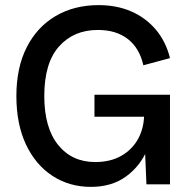

<svg xmlns="http://www.w3.org/2000/svg" viewBox="-20 -720 744 750"><path d="M335 10Q251 10 185 -33Q119 -76 81.5 -155.5Q44 -235 44 -345Q44 -456 84.5 -535.5Q125 -615 197.5 -657.5Q270 -700 365 -700Q436 -700 492.5 -675.5Q549 -651 588.5 -604.5Q628 -558 644 -493L540 -465Q525 -532 479.5 -567.5Q434 -603 362 -603Q268 -603 210.5 -538.5Q153 -474 153 -345Q153 -221 207 -154Q261 -87 352 -87Q412 -87 455 -112Q498 -137 520.5 -179.5Q543 -222 543 -275H583Q583 -200 555 -135Q527 -70 471.5 -30Q416 10 335 10ZM552 0 543 -214V-350H644V0ZM349 -264V-350H594V-264Z"/></svg>

Font: Radio Canada Big
Style: Regular
Weight: 400
Designer: Étienne Aubert Bonn
Foundry: Coppers and Brasses
Version: Version 1.001